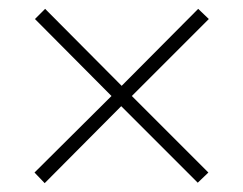

<svg xmlns="http://www.w3.org/2000/svg" viewBox="-20 -570 550 434"><path d="M428 -550 452 -527 278 -353 451 -180 427 -157 254 -330 81 -156 58 -180 232 -353 59 -527 82 -550 255 -376Z"/></svg>

Font: Noto Sans Lao Looped SemiCondensed ExtraLight
Style: Regular
Weight: 200
Width: 4
Designer: Mark Frömberg, Ben Mitchell
Foundry: The Fontpad Ltd
Version: Version 1.002; ttfautohint (v1.8.4.7-5d5b)